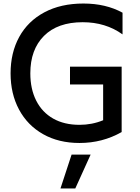

<svg xmlns="http://www.w3.org/2000/svg" viewBox="-20 -798 795 1089"><path d="M40 -382Q40 -499 89 -588.5Q138 -678 231.5 -728Q325 -778 453 -778Q580 -778 675 -726V-603Q579 -672 449 -672Q307 -672 229.5 -594.5Q152 -517 152 -382Q152 -293 185.5 -227Q219 -161 281.5 -125.5Q344 -90 431 -90Q502 -90 565 -116V-319H377V-420H670V-49Q561 13 431 13Q313 13 224.5 -37Q136 -87 88 -176.5Q40 -266 40 -382ZM386 79H494L407 271H323Z"/></svg>

Font: Application Medium
Style: Regular
Weight: 500
Designer: Wei Huang
Foundry: Wei Huang
Version: Version 0.012